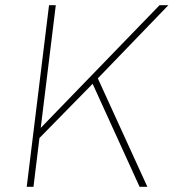

<svg xmlns="http://www.w3.org/2000/svg" viewBox="-20 -720 669 740"><path d="M83 0 169 -700H195L137 -227L595 -700H629L357 -418L548 0H518L337 -397L132 -188L109 0Z"/></svg>

Font: Haskoy Thin
Style: Italic
Weight: 100
Designer: Ertekin Erdin
Foundry: Ertekin Erdin
Version: Version 2.000; ttfautohint (v1.8.4.7-5d5b)